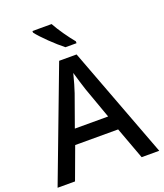

<svg xmlns="http://www.w3.org/2000/svg" viewBox="-167 -1050 988 1159"><g transform="rotate(-20 327.0 -470.5)"><path d="M304 -941H181V-931C208 -894 288 -817 335 -781H406V-793C375 -830 328 -896 304 -941ZM540 0H653L383 -717H271L0 0H112L188 -206H464ZM362 -501 434 -300H220L292 -501C300 -524 316 -578 326 -619C334 -589 355 -522 362 -501Z"/></g></svg>

Font: Noto Sans Devanagari UI Medium
Style: Regular
Weight: 500
Designer: Jelle Bosma - Monotype Design Team
Foundry: Monotype Imaging Inc.
Version: Version 2.004